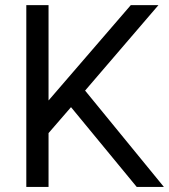

<svg xmlns="http://www.w3.org/2000/svg" viewBox="-20 -739 668 759"><path d="M520.5 0 260.7 -315.4 171.9 -212.9V0H84V-718.8H171.9V-341.8L497.1 -718.8H606.4L316.4 -380.9L627.9 0Z"/></svg>

Font: Min Sans
Style: Regular
Weight: 400
Designer: Jinseong-Kim, NotoSansCJK, Nunito
Foundry: Jinseong-Kim
Version: Version 1.400;Glyphs 3.1.2 (3151)